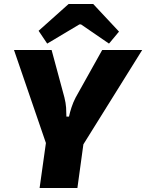

<svg xmlns="http://www.w3.org/2000/svg" viewBox="-20 -940 731 960"><path d="M691 -690 393 -212H214L50 -690H238L302 -453Q309 -425 310.5 -402Q312 -379 312 -357H325Q329 -377 337.5 -403Q346 -429 358 -452L491 -690ZM411 -321 367 0H178L223 -321ZM446 -920 575 -782 525 -722 385 -818H377L216 -722L173 -786L323 -920Z"/></svg>

Font: Exo 2 ExtraBold
Style: Italic
Weight: 800
Italic angle: -8°
Designer: Natanael Gama
Foundry: Natanael Gama
Version: Version 2.010